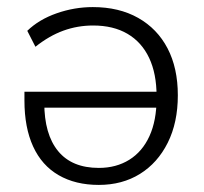

<svg xmlns="http://www.w3.org/2000/svg" viewBox="-20 -514 575 542"><path d="M259 8Q193 8 145.5 -19.5Q98 -47 73.5 -100.5Q49 -154 49 -230V-255H439V-210H86L105 -224Q105 -135 144 -87.5Q183 -40 259 -40Q308 -40 345 -63Q382 -86 402 -130Q422 -174 422 -236V-243Q422 -306 401 -350.5Q380 -395 340 -418.5Q300 -442 243 -442Q199 -442 159 -427.5Q119 -413 80 -382L57 -427Q90 -459 140 -476.5Q190 -494 242 -494Q316 -494 370 -463.5Q424 -433 453 -377.5Q482 -322 482 -245Q482 -168 453.5 -111Q425 -54 375 -23Q325 8 259 8Z"/></svg>

Font: Nunito Sans 12pt Light
Style: Regular
Weight: 300
Designer: Vernon Adams
Foundry: Vernon Adams
Version: Version 3.101;gftools[0.9.27]